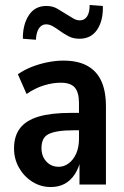

<svg xmlns="http://www.w3.org/2000/svg" viewBox="-20 -743 498 773"><path d="M184 10Q144 10 110.2 -11.2Q76.5 -32.5 56.5 -67.8Q36.5 -103 36.5 -145.5Q36.5 -195.5 60.8 -227Q85 -258.5 135.2 -273.5Q185.5 -288.5 264.5 -288.5H310.5V-218.5H278Q240 -218.5 215 -214.5Q190 -210.5 175 -202.8Q160 -195 153.5 -180.8Q147 -166.5 147 -146.5Q147 -114 166.5 -92.8Q186 -71.5 216.5 -71.5Q238 -71.5 256.8 -85.5Q275.5 -99.5 286.8 -124.8Q298 -150 298 -184V-327.5Q298 -371 281.2 -390.5Q264.5 -410 224.5 -410Q192 -410 156.8 -399.2Q121.5 -388.5 87 -364.5L52 -444Q77 -461.5 107.2 -473.5Q137.5 -485.5 170.8 -492.2Q204 -499 235 -499Q293.5 -499 331.2 -478.2Q369 -457.5 387.8 -417Q406.5 -376.5 406.5 -314.5V0H300V-103H305.5Q298 -67.5 281.5 -42Q265 -16.5 240.8 -3.2Q216.5 10 184 10ZM124.5 -583 72 -587Q71.5 -644 96 -681.5Q120.5 -719 166.5 -719Q192 -719 211 -707.8Q230 -696.5 247.5 -685.5Q262.5 -676 275.5 -668.5Q288.5 -661 301.5 -661Q320 -661 330.5 -676.8Q341 -692.5 341 -723L394 -719Q396 -661 371.5 -624Q347 -587 300 -587Q275.5 -587 257 -596.5Q238.5 -606 219 -620Q205.5 -630 192.2 -637.5Q179 -645 165.5 -645Q148.5 -645 137.5 -630Q126.5 -615 124.5 -583Z"/></svg>

Font: Nunito Sans 12pt ExtraLight Condensed
Style: Regular
Weight: 200
Width: 3
Version: Version 3.101;gftools[0.9.27]